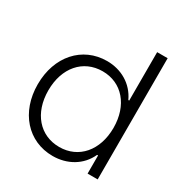

<svg xmlns="http://www.w3.org/2000/svg" viewBox="-171 -858 950 998"><g transform="rotate(30 303.5 -358.5)"><path d="M284.7 11.7C371.1 11.7 447.3 -31.2 482.4 -108.9H488.3V0H548.8V-727.5H485.8V-437H480.5C444.3 -515.6 368.2 -557.6 284.7 -557.6C136.2 -557.6 31.7 -439.9 31.7 -272.9C31.7 -106 136.2 11.7 284.7 11.7ZM95.2 -272.9C95.2 -408.7 174.3 -500 291 -500C407.2 -500 486.3 -408.2 486.3 -272.9C486.3 -137.7 407.2 -45.9 291 -45.9C174.3 -45.9 95.2 -137.2 95.2 -272.9Z"/></g></svg>

Font: Guggenheim Sans Display Light
Style: Regular
Weight: 300
Designer: Modified by Tom Baber under direction of Pentagram Design 2023
Foundry: rsms
Version: Version 1.001;Glyphs 3.1.2 (3151)